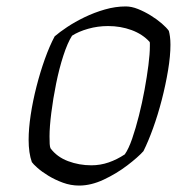

<svg xmlns="http://www.w3.org/2000/svg" viewBox="-20 -577 601 597"><path d="M226 0Q200 0 175.5 -9Q151 -18 130.5 -30.5Q110 -43 96.5 -55Q83 -67 79 -73Q74 -87 71.5 -104.5Q69 -122 69 -142Q69 -177 75.5 -220Q82 -263 93.5 -308Q105 -353 119.5 -393.5Q134 -434 150 -464Q165 -477 189 -493Q213 -509 243 -523.5Q273 -538 306 -547.5Q339 -557 371 -557Q389 -557 409 -549Q429 -541 448.5 -529Q468 -517 483 -504Q498 -491 505 -481Q507 -474 508.5 -463Q510 -452 510 -438Q510 -403 502.5 -358Q495 -313 483 -266.5Q471 -220 456 -178.5Q441 -137 426 -107Q409 -88 375.5 -62.5Q342 -37 302.5 -18.5Q263 0 226 0ZM264 -63Q292 -63 318 -72Q344 -81 368 -97Q380 -114 391 -146Q402 -178 412 -217.5Q422 -257 429.5 -298Q437 -339 441.5 -374.5Q446 -410 446 -433Q446 -439 446 -442.5Q446 -446 445 -447Q423 -471 389 -483.5Q355 -496 316 -496Q284 -496 254 -487.5Q224 -479 204 -466Q190 -444 177 -404Q164 -364 154.5 -317Q145 -270 139.5 -226Q134 -182 134 -153Q134 -138 134.5 -129.5Q135 -121 137 -116Q157 -89 191.5 -76Q226 -63 264 -63Z"/></svg>

Font: Texturina Medium 12pt Thin
Style: Italic
Weight: 250
Italic angle: -11°
Version: Version 1.002